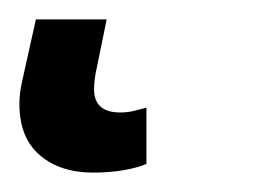

<svg xmlns="http://www.w3.org/2000/svg" viewBox="-38 42 279 198"><path d="M58 220Q24 220 3 202Q-18 184 -18 149Q-18 138 -15 125L-1 62H72L62 111Q59 124 59 134Q59 158 86 158Q94 158 101.5 156Q109 154 113 153V211Q104 215 89.5 217.5Q75 220 58 220Z"/></svg>

Font: Manna Sans
Style: Italic
Weight: 400
Italic angle: -12°
Designer: Monotype Design Team
Foundry: Monotype Imaging Inc.
Version: Version 2.001.1; ttfautohint (v1.8.2)